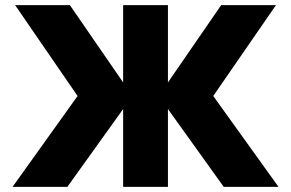

<svg xmlns="http://www.w3.org/2000/svg" viewBox="-20 -730 1137 750"><path d="M29 0 283 -355 39 -710H253L461 -408V-710H636V-408L844 -710H1058L813 -355L1068 0H854L636 -304V0H461V-304L243 0Z"/></svg>

Font: Geist ExtBd
Style: Regular
Weight: 400
Designer: Basement.studio, Andrés Briganti, Mateo Zaragoza
Foundry: Basement.studio, Vercel, Andrés Briganti, Guido Ferreyra, Mateo Zaragoza
Version: Version 1.401